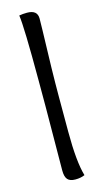

<svg xmlns="http://www.w3.org/2000/svg" viewBox="-117 -782 448 825"><g transform="rotate(-15 106.5 -370.0)"><path d="M66 -49 68 -335V-451Q68 -687 60 -740Q76 -743 95 -743Q141 -743 141 -705Q141 -701 140 -652Q134 -470 134 -358V-202Q134 -69 153 -5Q135 3 111 3Q87 3 76.5 -9Q66 -21 66 -49Z"/></g></svg>

Font: Overlock
Style: Regular
Weight: 400
Designer: Dario Muhafara
Foundry: Dario Manuel Muhafara
Version: Version 1.001